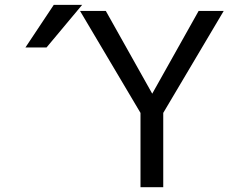

<svg xmlns="http://www.w3.org/2000/svg" viewBox="-20 -778 1040 800"><path d="M204.1 -757.8H322.3L173.8 -580.1H85.9ZM614.3 -387.7 807.6 -732.4H912.1L660.2 -307.6V2H565.4V-307.6L313.5 -732.4H420.9Z"/></svg>

Font: Gen Shin Gothic Monospace Regular
Style: Regular
Weight: 400
Designer: [Source Han Sans]
Ryoko NISHIZUKA  (kana & ideographs); Paul D. Hunt (Latin, Greek & Cyrillic); Wenlong ZHANG  (bopomofo
Version: Version 1.002.20150607